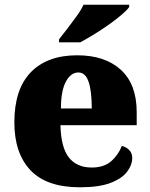

<svg xmlns="http://www.w3.org/2000/svg" viewBox="-20 -786 638 816"><path d="M320 10Q178 10 109.5 -62.5Q41 -135 41 -266Q41 -407 111 -479Q181 -551 308 -551Q426 -551 493.5 -489.5Q561 -428 561 -309V-254H237Q239 -160 272.5 -117Q306 -74 370 -74Q421 -74 451.5 -100Q482 -126 498 -166Q517 -161 529.5 -148Q542 -135 542 -115Q542 -85 520 -56Q498 -27 449.5 -8.5Q401 10 320 10ZM370 -325Q370 -399 356.5 -438.5Q343 -478 313 -478Q281 -478 260 -439Q239 -400 239 -325ZM231 -619Q246 -638 266 -664Q286 -690 305.5 -717Q325 -744 335 -766H529V-756Q520 -743 496.5 -723Q473 -703 442 -681Q411 -659 379 -639.5Q347 -620 321 -606H231Z"/></svg>

Font: Noto Serif Black
Style: Regular
Weight: 900
Designer: Monotype Design Team
Foundry: Monotype Imaging Inc.
Version: Version 2.014; ttfautohint (v1.8.4.7-5d5b)